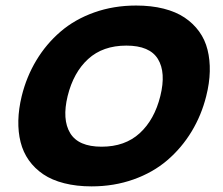

<svg xmlns="http://www.w3.org/2000/svg" viewBox="-20 -660 802 690"><path d="M556.2 -314.9Q577.1 -399.4 547.6 -447.8Q518.1 -496.1 434.1 -496.1Q349.6 -496.1 296.9 -448Q244.1 -399.9 223.1 -314.9Q202.6 -230.5 232.2 -181.6Q261.7 -132.8 345.2 -132.8Q429.2 -132.8 482.2 -181.4Q535.2 -230 556.2 -314.9ZM721.2 -314.9Q704.1 -246.1 668.5 -187.3Q632.8 -128.4 581.3 -84.2Q529.8 -40 459.7 -15.1Q389.6 9.8 309.1 9.8Q254.9 9.8 210.7 -1.5Q166.5 -12.7 135.5 -33.7Q104.5 -54.7 83.7 -84Q63 -113.3 54 -149.4Q44.9 -185.5 45.9 -227.3Q46.9 -269 58.1 -314.9Q75.2 -384.3 110.6 -443.1Q146 -502 197.3 -546.1Q248.5 -590.3 318.4 -615.2Q388.2 -640.1 469.2 -640.1Q523.9 -640.1 568.1 -628.9Q612.3 -617.7 643.6 -596.7Q674.8 -575.7 695.8 -546.6Q716.8 -517.6 725.8 -481.2Q734.9 -444.8 733.9 -403.1Q732.9 -361.3 721.2 -314.9Z"/></svg>

Font: Sinkin Sans 700 Bold Italic
Style: Bold Italic
Weight: 700
Italic angle: -112°
Designer: Keith Bates
Foundry: K-Type
Version: Sinkin Sans (version 1.0)  by Keith Bates   •   © 2014   www